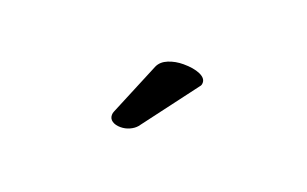

<svg xmlns="http://www.w3.org/2000/svg" viewBox="-38 -873 681 426"><g transform="rotate(20 302.5 -659.5)"><path d="M257 -570Q245 -570 237.5 -575Q230 -580 230 -589Q230 -594 232 -598L284 -723Q290 -736 306 -742.5Q322 -749 341 -749Q365 -749 380 -742.5Q395 -736 395 -725Q395 -719 392 -716L294 -586Q288 -579 278 -574.5Q268 -570 257 -570Z"/></g></svg>

Font: Marmelad for Arash.Academy
Style: Regular
Weight: 400
Designer: Manvel Shmavonyan
Foundry: Cyreal
Version: Version 1.110;Glyphs 3.2 (3202)